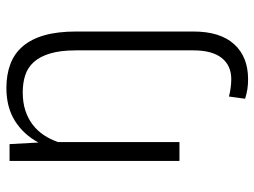

<svg xmlns="http://www.w3.org/2000/svg" viewBox="-117 -461 791 597"><g transform="rotate(-90 278.5 -162.5)"><path d="M128.9 -528.3 133.8 -438.5Q159.2 -485.4 201.4 -511.7Q243.7 -538.1 303.2 -538.1Q344.7 -538.1 377.4 -525.9Q410.2 -513.7 432.9 -487.3Q455.6 -460.9 467.3 -419.9Q479 -378.9 479 -321.8V43.5Q479 126.5 439.7 169.9Q400.4 213.4 330.6 213.4Q314 213.4 299.8 211.2Q285.6 209 270 204.1L276.9 153.8Q281.2 155.3 287.8 156.5Q294.4 157.7 302 158.9Q309.6 160.2 317.1 160.6Q324.7 161.1 330.6 161.1Q373.5 161.1 397 131.1Q420.4 101.1 420.4 43.5V-321.3Q420.4 -369.6 410.9 -401.6Q401.4 -433.6 384.3 -452.6Q367.2 -471.7 343.3 -479.5Q319.3 -487.3 290 -487.3Q257.8 -487.3 232.9 -479Q208 -470.7 189 -456.1Q169.9 -441.4 156.7 -421.4Q143.6 -401.4 135.3 -377.9V0H76.7V-528.3Z"/></g></svg>

Font: Melbourne
Style: Light
Weight: 300
Designer: Google
Version: Version 2.000980; 2014